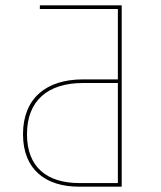

<svg xmlns="http://www.w3.org/2000/svg" viewBox="-20 -701 603 721"><path d="M437 -680.9H129.6V-667.3H422.6V-402.9H292C151.7 -402.9 66.4 -330.1 66.4 -197C66.4 -63.7 151.9 0 276.7 0H437ZM277.6 -13.6C158 -13.6 81.3 -71.6 81.3 -197C81.3 -323.1 159.6 -389.3 291.6 -389.3H422.6V-13.6Z"/></svg>

Font: Fira Sans Hair
Style: Regular
Weight: 100
Designer: bBox Type GmbH & Carrois Corporate GbR & Edenspiekermann AG
Foundry: bBox Type GmbH & Carrois Corporate GbR & Edenspiekermann AG
Version: Version 4.300;PS 004.300;hotconv 1.0.88;makeotf.lib2.5.64775